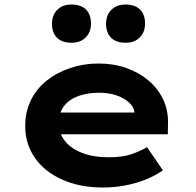

<svg xmlns="http://www.w3.org/2000/svg" viewBox="-20 -825 874 855"><path d="M438.9 10Q335 10 256.4 -25.4Q177.8 -60.7 135 -122.7Q92.3 -184.6 92.3 -263.3Q92.3 -327.2 117.5 -378.7Q142.8 -430.2 188.1 -466.2Q233.4 -502.2 293.2 -522.2Q353 -542.2 419 -542.2Q485.6 -542.2 542.2 -522.3Q598.7 -502.4 641.2 -466.7Q683.6 -431 706.7 -381.9Q729.8 -332.8 728.2 -274L727.2 -227H202.9L179.9 -323.9H596.8L579.6 -301.9V-322.4Q576.3 -348.9 554 -369.2Q531.8 -389.5 497.1 -400.8Q462.5 -412.1 421.3 -412.1Q371.1 -412.1 330.3 -397.9Q289.6 -383.6 265.7 -353.5Q241.9 -323.4 241.9 -275.5Q241.9 -231.8 268.8 -197.6Q295.7 -163.4 345.9 -144Q396.1 -124.6 463.4 -124.6Q528.2 -124.6 569.1 -139.6Q610 -154.6 634.8 -169.5L705.3 -66.6Q669.9 -41.7 626.8 -24.8Q583.7 -8 536.5 1Q489.3 10 438.9 10ZM539.1 -634.6Q497.5 -634.6 474.9 -656.8Q452.3 -679 452.3 -719.2Q452.3 -757.4 475.7 -781.1Q499 -804.8 539.1 -804.8Q580.7 -804.8 603.3 -783Q625.9 -761.1 625.9 -719.7Q625.9 -682.1 602.5 -658.4Q579.1 -634.6 539.1 -634.6ZM298.3 -634.6Q256.7 -634.6 234.1 -656.8Q211.5 -679 211.5 -719.2Q211.5 -757.4 234.9 -781.1Q258.3 -804.8 298.3 -804.8Q339.9 -804.8 362.5 -783Q385.1 -761.1 385.1 -719.7Q385.1 -682.1 361.7 -658.4Q338.4 -634.6 298.3 -634.6Z"/></svg>

Font: Lexend Peta
Style: Regular
Weight: 400
Designer: Bonnie Shaver-Troup, Thomas Jockin
Foundry: Lexend
Version: Version 1.007